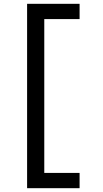

<svg xmlns="http://www.w3.org/2000/svg" viewBox="-20 -843 540 1006"><path d="M122 143V-823H397V-743H212V63H397V143Z"/></svg>

Font: Iosevka Curly Slab Medium
Style: Regular
Weight: 500
Monospace: yes
Designer: Belleve Invis
Foundry: Belleve Invis
Version: Version 22.1.2; ttfautohint (v1.8.4)